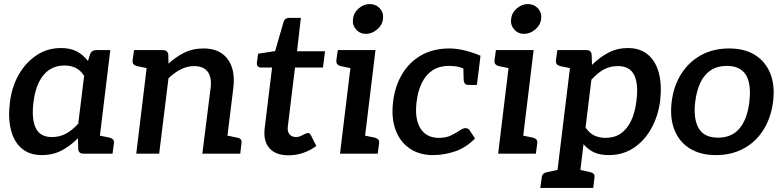

<svg xmlns="http://www.w3.org/2000/svg" viewBox="-20 -758 3861 947"><path d="M187 7Q126 7 87.5 -25.5Q49 -58 34 -117Q19 -176 29 -254Q38 -329 72 -389Q106 -449 159.5 -485Q213 -521 281 -521Q328 -521 359.5 -504Q391 -487 414 -457L424 -490Q432 -511 455 -511H524L462 0H392Q368 0 366 -22L364 -76Q327 -38 283.5 -15.5Q240 7 187 7ZM236 -82Q275 -82 306.5 -99.5Q338 -117 366 -148L395 -384Q377 -412 352.5 -423.5Q328 -435 297 -435Q255 -435 223.5 -414Q192 -393 172 -352.5Q152 -312 145 -254Q135 -170 156.5 -126Q178 -82 236 -82ZM435 0 458 -92 521 -79Q532 -76 537.5 -70Q543 -64 542 -52L535 0Z M652 0 714 -511H783Q806 -511 810 -490L811 -444Q848 -478 889.5 -498.5Q931 -519 983 -519Q1039 -519 1074 -494.5Q1109 -470 1123.5 -426.5Q1138 -383 1131 -326L1091 0H978L1019 -326Q1025 -376 1004.5 -404Q984 -432 937 -432Q904 -432 872 -416Q840 -400 811 -372L765 0ZM1065 0 1088 -92 1150 -79Q1162 -77 1167.5 -70.5Q1173 -64 1171 -52L1165 0ZM741 -511 718 -419 655 -432Q644 -435 638.5 -441.5Q633 -448 634 -460L641 -511Z M1403 8Q1339 8 1308 -28Q1277 -64 1286 -130L1322 -425H1267Q1258 -425 1252 -431Q1246 -437 1247 -448L1253 -493L1337 -506L1379 -651Q1386 -670 1406 -670H1464L1445 -505H1583L1573 -425H1435L1400 -137Q1396 -110 1407.5 -96Q1419 -82 1441 -82Q1452 -82 1463 -87Q1474 -92 1483.5 -97Q1493 -102 1499 -102Q1507 -102 1513 -92L1540 -38Q1511 -16 1475.5 -4Q1440 8 1403 8Z M1657 0 1719 -511H1832L1770 0ZM1743 0 1766 -92 1829 -79Q1840 -76 1845.5 -70Q1851 -64 1850 -52L1843 0ZM1746 -511 1723 -419 1660 -432Q1649 -435 1643.5 -441.5Q1638 -448 1639 -460L1646 -511ZM1785 -591Q1755 -591 1736 -613Q1717 -635 1721 -664Q1724 -695 1749 -716.5Q1774 -738 1803 -738Q1834 -738 1853.5 -716.5Q1873 -695 1869 -664Q1866 -635 1840.5 -613Q1815 -591 1785 -591Z M2115 7Q2049 7 2001 -25.5Q1953 -58 1931 -117.5Q1909 -177 1919 -257Q1928 -333 1963.5 -392.5Q1999 -452 2058 -485.5Q2117 -519 2197 -519Q2232 -519 2273 -509Q2314 -499 2350 -483L2342 -417L2282 -412Q2263 -423 2242.5 -428Q2222 -433 2194 -433Q2147 -433 2114 -411.5Q2081 -390 2061 -350Q2041 -310 2035 -257Q2024 -174 2053 -126Q2082 -78 2145 -78Q2180 -78 2204.5 -90Q2229 -102 2246.5 -114Q2264 -126 2276 -126Q2289 -126 2296 -116L2323 -75Q2279 -30 2225 -11.5Q2171 7 2115 7ZM2265 -435 2342 -417 2332 -339H2291Q2278 -339 2273 -345.5Q2268 -352 2267 -363Z M2437 0 2499 -511H2612L2550 0ZM2523 0 2546 -92 2609 -79Q2620 -76 2625.5 -70Q2631 -64 2630 -52L2623 0ZM2526 -511 2503 -419 2440 -432Q2429 -435 2423.5 -441.5Q2418 -448 2419 -460L2426 -511ZM2565 -591Q2535 -591 2516 -613Q2497 -635 2501 -664Q2504 -695 2529 -716.5Q2554 -738 2583 -738Q2614 -738 2633.5 -716.5Q2653 -695 2649 -664Q2646 -635 2620.5 -613Q2595 -591 2565 -591Z M2719 169 2802 -511H2871Q2895 -511 2898 -490L2900 -438Q2937 -475 2980.5 -498Q3024 -521 3077 -521Q3138 -521 3176.5 -488Q3215 -455 3230 -396.5Q3245 -338 3236 -260Q3226 -185 3192.5 -124.5Q3159 -64 3105.5 -28.5Q3052 7 2983 7Q2938 7 2909 -7Q2880 -21 2858 -47L2832 169ZM2967 -78Q3010 -78 3041 -99Q3072 -120 3092 -160.5Q3112 -201 3119 -260Q3130 -344 3108 -388Q3086 -432 3028 -432Q2988 -432 2957.5 -415Q2927 -398 2897 -365L2868 -129Q2887 -101 2911.5 -89.5Q2936 -78 2967 -78ZM2829 -511 2806 -419 2743 -432Q2732 -435 2726.5 -441.5Q2721 -448 2722 -460L2729 -511ZM2645 169 2652 118Q2653 106 2660 99.5Q2667 93 2679 91L2744 77L2745 169ZM2806 169 2828 77 2891 91Q2902 93 2908 99.5Q2914 106 2912 118L2906 169Z M3576 -519Q3653 -519 3704.5 -486.5Q3756 -454 3779.5 -395Q3803 -336 3793 -257Q3783 -177 3745.5 -117.5Q3708 -58 3648 -25.5Q3588 7 3511 7Q3435 7 3382.5 -25.5Q3330 -58 3306.5 -117.5Q3283 -177 3293 -257Q3303 -336 3341 -395Q3379 -454 3439 -486.5Q3499 -519 3576 -519ZM3522 -79Q3589 -79 3627.5 -124.5Q3666 -170 3676 -256Q3683 -313 3673.5 -352.5Q3664 -392 3637 -412.5Q3610 -433 3565 -433Q3519 -433 3486.5 -412Q3454 -391 3435 -351.5Q3416 -312 3409 -256Q3399 -172 3426 -125.5Q3453 -79 3522 -79Z"/></svg>

Font: Aleo SemiBold
Style: Italic
Weight: 600
Italic angle: -7°
Designer: Alessio Laiso
Foundry: Alessio Laiso
Version: Version 2.001;gftools[0.9.29]